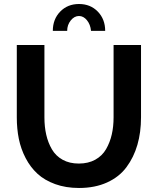

<svg xmlns="http://www.w3.org/2000/svg" viewBox="-20 -935 790 960"><path d="M315.9 -780.8H244.1Q244.1 -838.9 281 -877Q317.9 -915 375 -915Q432.1 -915 469 -877Q505.9 -838.9 505.9 -780.8H435.1Q432.1 -812.5 414.8 -833.7Q397.5 -855 375 -855Q351.6 -855 333.7 -832.8Q315.9 -810.5 315.9 -780.8ZM375 4.9Q309.1 4.9 255.9 -14.4Q202.6 -33.7 167.2 -66.4Q131.8 -99.1 108.2 -144.5Q84.5 -189.9 74.2 -240.5Q64 -291 64 -348.1V-710H202.1V-348.1Q202.1 -301.3 211.2 -261.5Q220.2 -221.7 239.5 -188.5Q258.8 -155.3 293.2 -136.2Q327.6 -117.2 374 -117.2Q421.4 -117.2 456.3 -136.5Q491.2 -155.8 510.5 -189.5Q529.8 -223.1 538.8 -262.5Q547.9 -301.8 547.9 -348.1V-710H685.1V-348.1Q685.1 -273.4 667 -210.9Q648.9 -148.4 612.5 -99.4Q576.2 -50.3 515.4 -22.7Q454.6 4.9 375 4.9Z"/></svg>

Font: Rawline
Style: Bold
Weight: 700
Designer: Matt McInerney, Pablo Impallari, Rodrigo Fuenzalida
Foundry: Matt McInerney, Pablo Impallari, Rodrigo Fuenzalida
Version: Version 4.020;PS 004.020;hotconv 1.0.88;makeotf.lib2.5.64775